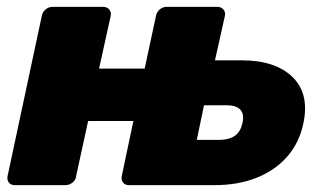

<svg xmlns="http://www.w3.org/2000/svg" viewBox="-20 -540 946 560"><path d="M23 0Q12 0 6 -7.5Q0 -15 2 -26L102 -494Q104 -505 113 -512.5Q122 -520 133 -520H281Q292 -520 298.5 -512.5Q305 -505 303 -494L269 -340H402L435 -494Q437 -505 446 -512.5Q455 -520 466 -520H614Q625 -520 631.5 -512.5Q638 -505 636 -494L607 -364H686Q783 -364 833 -315.5Q883 -267 865 -181Q853 -123 817 -82.5Q781 -42 727 -21Q673 0 606 0H356Q345 0 339 -7.5Q333 -15 335 -26L369 -187H237L202 -26Q201 -15 191.5 -7.5Q182 0 171 0ZM554 -132H619Q648 -132 665 -144Q682 -156 687 -181Q693 -206 681.5 -219.5Q670 -233 640 -233H575Z"/></svg>

Font: Rubik ExtraBold
Style: Italic
Weight: 800
Italic angle: -12°
Designer: Hubert and Fischer
Foundry: Hubert and Fischer
Version: Version 2.300;gftools[0.9.30]